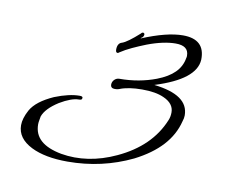

<svg xmlns="http://www.w3.org/2000/svg" viewBox="-52 -807 580 496"><g transform="rotate(10 238.0 -558.5)"><path d="M340 -606C410 -628 446 -656 448 -691C449 -727 430 -745 391 -745C363 -745 327 -736 284 -718C286 -720 287 -722 289 -722C291 -725 292 -727 292 -730C292 -732 291 -733 289 -734C287 -734 285 -734 283 -731C263 -713 248 -702 239 -699C231 -697 227 -690 227 -679C227 -673 229 -671 232 -671C233 -671 234 -671 236 -673C254 -685 277 -695 302 -705C331 -716 356 -721 376 -721C398 -721 410 -713 410 -695C410 -693 410 -691 409 -688C404 -659 383 -638 344 -623C315 -612 283 -606 248 -606C238 -606 230 -597 230 -588C230 -581 234 -578 241 -578C244 -578 248 -578 253 -580C268 -586 288 -589 311 -589C335 -589 354 -586 369 -579C387 -571 396 -559 396 -544C396 -537 395 -530 392 -523C372 -474 334 -437 278 -411C229 -388 180 -381 134 -389C86 -398 62 -419 62 -454C62 -461 64 -467 65 -475C70 -489 83 -503 105 -517C125 -529 142 -535 154 -535C160 -535 163 -536 163 -541C163 -544 160 -545 155 -545C137 -545 115 -540 90 -530C61 -517 41 -502 31 -484C23 -469 19 -456 19 -444C19 -421 32 -403 58 -390C82 -378 114 -372 153 -372C214 -372 270 -385 322 -410C381 -440 416 -478 428 -526C430 -532 431 -537 431 -542C431 -578 401 -599 340 -606Z"/></g></svg>

Font: AlexBrush
Style: Regular
Weight: 400
Designer: Robert E. Leuschke
Foundry: Robert E. Leuschke
Version: Version 1.001